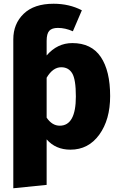

<svg xmlns="http://www.w3.org/2000/svg" viewBox="-20 -781 632 1025"><path d="M366 -551Q468 -551 518 -477Q568 -403 568 -268Q568 -142 510 -62Q452 18 356 18Q277 18 229 -37V206L51 224V-571Q51 -654 106.5 -707.5Q162 -761 266 -761Q350 -761 417 -726L369 -614Q329 -632 289 -632Q257 -632 243 -616.5Q229 -601 229 -563V-485Q286 -551 366 -551ZM299 -110Q385 -110 385 -266Q385 -357 365.5 -389.5Q346 -422 307 -422Q262 -422 229 -366V-153Q258 -110 299 -110Z"/></svg>

Font: FiraGO ExtraBold
Style: Regular
Weight: 800
Designer: bBox Type
Foundry: bBox Type GmbH
Version: Version 1.001;PS 001.001;hotconv 1.0.88;makeotf.lib2.5.64775